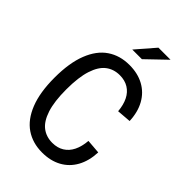

<svg xmlns="http://www.w3.org/2000/svg" viewBox="-274 -1048 1168 1168"><g transform="rotate(45 310.0 -464.0)"><path d="M323.3 -74.2Q366.8 -74.2 398.6 -93.8Q430.3 -113.3 448.4 -150Q466.5 -186.7 470.7 -238.3L562.3 -231Q559.2 -155.5 529.1 -101.1Q499 -46.7 445.8 -17.7Q392.7 11.3 321 11.3Q239.5 11.3 179.3 -29.5Q119.2 -70.3 85.8 -154.4Q52.5 -238.5 52.5 -364.7Q52.5 -491.3 85.7 -575.7Q118.8 -660 178.9 -700.8Q239 -741.7 321 -741.7Q392.3 -741.7 445.6 -712.7Q498.8 -683.7 529 -629.6Q559.2 -575.5 562.3 -501L470.7 -493.7Q466.5 -544.3 448.4 -580.8Q430.3 -617.2 398.6 -636.7Q366.8 -656.2 323.3 -656.2Q271.2 -656.2 233.4 -627.2Q195.7 -598.3 174.7 -533.7Q153.7 -469 153.7 -364.7Q153.7 -261 174.7 -196.5Q195.7 -132 233.4 -103.1Q271.2 -74.2 323.3 -74.2ZM349 -819.8 474.8 -940.5H370.7L266.2 -819.8Z"/></g></svg>

Font: Monaspace Neon Var
Style: Regular
Weight: 400
Designer: Riley Cran and the Lettermatic Team
Version: Version 1.000 (Monaspace Neon Var)